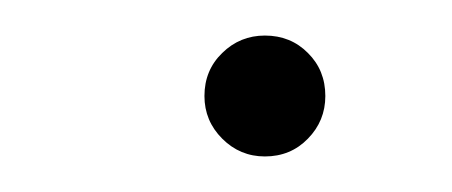

<svg xmlns="http://www.w3.org/2000/svg" viewBox="-20 -421 254 108"><path d="M129 -333Q115 -333 105 -343Q95 -353 95 -367Q95 -381.5 105 -391.2Q115 -401 129 -401Q143.5 -401 153.2 -391.2Q163 -381.5 163 -367Q163 -353 153.2 -343Q143.5 -333 129 -333Z"/></svg>

Font: Epilogue Thin
Style: Italic
Weight: 250
Italic angle: -12°
Designer: Tyler Finck
Foundry: Etcetera Type Co
Version: Version 2.112